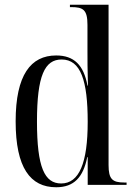

<svg xmlns="http://www.w3.org/2000/svg" viewBox="-20 -780 569 810"><path d="M217 10C292 10 331 -32 348 -117H350V0H514V-10H505C454 -10 438 -24 438 -84V-760H275V-750H280C331 -750 349 -739 349 -675V-567C349 -531 349 -483 351 -419H349C333 -506 292 -546 217 -546C110 -546 46 -464 46 -268C46 -72 108 10 217 10ZM238 -6C168 -6 136 -74 136 -267C136 -462 169 -529 240 -529C321 -529 350 -439 350 -266C350 -92 314 -6 238 -6Z"/></svg>

Font: Noto Serif Display Condensed
Style: Regular
Weight: 400
Width: 3
Designer: Monotype Design Team
Foundry: Monotype Imaging Inc.
Version: Version 2.009